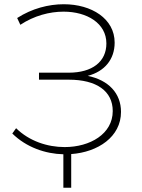

<svg xmlns="http://www.w3.org/2000/svg" viewBox="-20 -724 668 906"><path d="M279 162H316V3C442 -6 551 -78 551 -196C551 -284 492 -346 394 -366C474 -387 521 -444 521 -523C521 -636 412 -704 281 -704C209 -704 131 -684 61 -639L76 -607C141 -650 214 -669 280 -669C391 -669 482 -614 482 -519C482 -433 416 -381 304 -381H164V-348H305C436 -348 512 -294 512 -200C512 -92 405 -30 285 -30C204 -30 118 -58 56 -119L38 -94C104 -29 194 2 279 4Z"/></svg>

Font: Montserrat-Alt1 ExtLt
Style: Regular
Weight: 200
Designer: Differentunic
Foundry: Differentunic
Version: Version 7.222